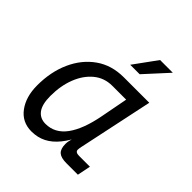

<svg xmlns="http://www.w3.org/2000/svg" viewBox="-202 -860 1004 1004"><g transform="rotate(45 300.0 -358.0)"><path d="M192 12Q123 12 83 -42Q43 -96 43 -180Q43 -280 78.5 -359Q114 -438 179 -484Q244 -530 334 -530H522L442 -152Q438 -133 434.5 -117Q431 -101 431 -92Q431 -83 438 -78.5Q445 -74 458 -74H539L524 0H438Q399 0 381.5 -15.5Q364 -31 364 -68Q364 -79 367 -93Q370 -107 375 -123Q380 -139 386 -157H396Q371 -101 340.5 -63Q310 -25 273.5 -6.5Q237 12 192 12ZM216 -68Q285 -68 329.5 -128.5Q374 -189 396 -304L425 -456H323Q264 -456 221 -420.5Q178 -385 154.5 -325Q131 -265 131 -190Q131 -127 153.5 -97.5Q176 -68 216 -68ZM311 -600 404 -728H498L381 -600Z"/></g></svg>

Font: Geist Mono
Style: Italic
Weight: 400
Italic angle: -12°
Monospace: yes
Designer: Basement.studio, Andrés Briganti, Mateo Zaragoza
Foundry: Basement.studio, Vercel, Andrés Briganti, Guido Ferreyra, Mateo Zaragoza
Version: Version 1.500